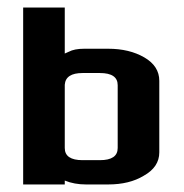

<svg xmlns="http://www.w3.org/2000/svg" viewBox="-20 -489 488 509"><path d="M198.9 -295.4Q154 -295.4 151.7 -264.4V-96.6Q151.7 -64.4 198.9 -64.4H244.8Q292 -64.4 292 -96.6V-263.2Q292 -295.4 244.8 -295.4ZM402.3 -85.1Q402.3 -46 360.9 -23Q323 0 266.7 0H208Q177 0 151.7 -10.3V0H41.4V-469H151.7V-347.1L162.1 -351.7Q177 -359.8 203.4 -359.8H266.7Q323 -359.8 362.6 -336.8Q402.3 -313.8 402.3 -274.7Z"/></svg>

Font: Dhurjati
Style: Regular
Weight: 400
Designer: Purushoth Kumar Guthula
Foundry: Andhrapradesh Society for Knowledge Networks
Version: Version 1.0.5; ttfautohint (v1.2.25-373a) -l 7 -r 28 -G 50 -